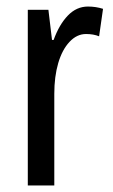

<svg xmlns="http://www.w3.org/2000/svg" viewBox="-20 -567 344 587"><path d="M249 -547Q273 -547 295 -540L283 -456Q266 -463 243 -463Q215 -463 192.5 -439Q170 -415 158 -374Q146 -333 146 -280V0H65V-537H128L139 -445H144Q161 -492 187.5 -519.5Q214 -547 249 -547Z"/></svg>

Font: Noto Sans Thai ExtCond
Style: Regular
Weight: 400
Width: 2
Designer: Monotype Design Team
Foundry: Monotype Imaging Inc.
Version: Version 2.002; ttfautohint (v1.8.4.7-5d5b)